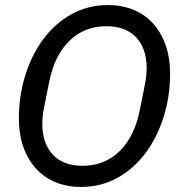

<svg xmlns="http://www.w3.org/2000/svg" viewBox="-20 -730 722 762"><path d="M300 12Q248 12 203.5 -5.5Q159 -23 126 -57.5Q93 -92 74 -143Q55 -194 55 -262Q55 -349 80 -430Q105 -511 151 -573.5Q197 -636 262.5 -673Q328 -710 410 -710Q462 -710 506.5 -692.5Q551 -675 584 -640.5Q617 -606 636 -554.5Q655 -503 655 -436Q655 -349 630 -268Q605 -187 559 -124.5Q513 -62 447.5 -25Q382 12 300 12ZM308 -72Q395 -72 454.5 -130Q514 -188 535 -294L555 -394Q562 -429 562 -460Q562 -537 520.5 -581.5Q479 -626 402 -626Q315 -626 255.5 -568Q196 -510 175 -404L155 -304Q148 -269 148 -238Q148 -161 189.5 -116.5Q231 -72 308 -72Z"/></svg>

Font: IBM Plex Sans Text
Style: Italic
Weight: 450
Italic angle: -11°
Designer: Mike Abbink, Paul van der Laan, Pieter van Rosmalen
Foundry: Bold Monday
Version: Version 3.005